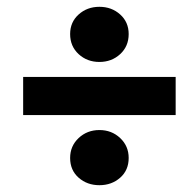

<svg xmlns="http://www.w3.org/2000/svg" viewBox="-20 -612 560 564"><path d="M48 -274V-386H496V-274ZM272 -68Q236 -68 211 -90Q186 -112 186 -148Q186 -183 211 -206.5Q236 -230 272 -230Q308 -230 333 -206.5Q358 -183 358 -148Q358 -112 333 -90Q308 -68 272 -68ZM272 -430Q236 -430 211 -453Q186 -476 186 -512Q186 -547 211 -569.5Q236 -592 272 -592Q308 -592 333 -569.5Q358 -547 358 -512Q358 -476 333 -453Q308 -430 272 -430Z"/></svg>

Font: mr_Source Sans Pro
Style: Italic
Weight: 900
Italic angle: -11°
Designer: Paul D. Hunt
Foundry: Adobe Systems Incorporated
Version: Version 1.076;July 10, 2024;FontCreator 11.5.0.2430 64-bit